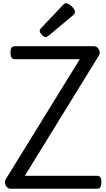

<svg xmlns="http://www.w3.org/2000/svg" viewBox="-20 -1164 655 1184"><path d="M45 0Q33 0 23.5 -9.5Q14 -19 11 -33Q8 -47 15 -58L472 -799H73Q58 -799 51.5 -808Q45 -817 45 -839Q45 -862 51.5 -870.5Q58 -879 73 -879H560Q579 -879 589.5 -859Q600 -839 590 -822L133 -80H577Q592 -80 598.5 -71.5Q605 -63 605 -40Q605 -18 598.5 -9Q592 0 577 0ZM262 -935Q252 -935 238.5 -949Q225 -963 225 -973Q225 -977 226 -980.5Q227 -984 233 -990L368 -1133Q373 -1138 377.5 -1141Q382 -1144 387 -1144Q397 -1144 410 -1135Q423 -1126 432.5 -1114Q442 -1102 442 -1092Q442 -1085 439.5 -1080Q437 -1075 427 -1067L281 -945Q275 -941 270.5 -938Q266 -935 262 -935Z"/></svg>

Font: Playwrite HR Lijeva
Style: Regular
Weight: 400
Designer: Veronika Burian, José Scaglione
Foundry: TypeTogether
Version: Version 1.002